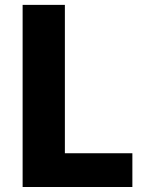

<svg xmlns="http://www.w3.org/2000/svg" viewBox="-20 -748 565 768"><path d="M239.5 -135H509.5V0H70.5V-728.5H239.5Z"/></svg>

Font: Lato Black
Style: Regular
Weight: 900
Designer: Lukasz Dziedzic
Foundry: tyPoland Lukasz Dziedzic
Version: Version 2.007; 2014-02-27